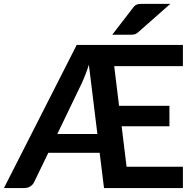

<svg xmlns="http://www.w3.org/2000/svg" viewBox="-30 -950 983 970"><path d="M462 -273 419 -623Q411 -597.5 402.2 -575Q393.5 -552.5 385 -533.5L259.5 -273ZM547 -616 571.5 -415.5H826V-312H584.5L609.5 -107.5H894V0H495.5L473.5 -178H214L142.5 -30Q136 -16.5 123 -8.2Q110 0 92 0H-10L357.5 -723H894V-616ZM830.5 -930.5 668.5 -787.5Q658.5 -778.5 649.5 -776.5Q640.5 -774.5 626.5 -774.5H537L641.5 -910Q646.5 -917 651.5 -921.2Q656.5 -925.5 662.5 -927.5Q668.5 -929.5 675.8 -930Q683 -930.5 693 -930.5Z"/></svg>

Font: Lato 2
Style: Bold
Weight: 700
Designer: Lukasz Dziedzic with Adam Twardoch and Botio Nikoltchev
Foundry: tyPoland Lukasz Dziedzic
Version: Version 2.015; 2015-08-06; http://www.latofonts.com/